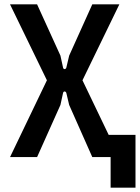

<svg xmlns="http://www.w3.org/2000/svg" viewBox="-20 -720 641 880"><path d="M26 0H150L257 -239L269 -294C271 -303 281 -303 284 -294L297 -239L403 0H487V140H601V-102H478L358 -352L527 -700H403L297 -465L284 -410C281 -401 271 -401 269 -410L257 -465L150 -700H26L195 -352Z"/></svg>

Font: Finlandica Medium
Style: Regular
Weight: 500
Designer: Niklas Ekholm, Juho Hiilivirta, Jaakko Suomalainen
Foundry: Helsinki Type Studio
Version: Version 2.000;Glyphs 3.2 (3202)